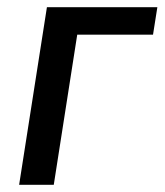

<svg xmlns="http://www.w3.org/2000/svg" viewBox="-20 -512 456 532"><path d="M33 0 110 -492H416L404 -416H194L129 0Z"/></svg>

Font: Nunito Sans 10pt Condensed SemiBold
Style: Italic
Weight: 600
Width: 3
Italic angle: -9°
Designer: Vernon Adams
Foundry: Vernon Adams
Version: Version 3.101;gftools[0.9.27]